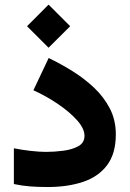

<svg xmlns="http://www.w3.org/2000/svg" viewBox="-20 -791 548 811"><path d="M185.1 -771.5 276.4 -680.2 185.1 -589.4 94.2 -680.2ZM173.8 -149.4Q209.5 -149.4 247.3 -154.3Q285.2 -159.2 311 -173.6Q336.9 -188 336.9 -217.3Q336.9 -248 305.4 -283.2Q273.9 -318.4 224.6 -351.8Q175.3 -385.3 121.1 -409.7L185.5 -545.9Q235.4 -522 285.4 -491Q335.4 -460 377.2 -420.7Q418.9 -381.3 444.1 -332.5Q469.2 -283.7 469.2 -223.6Q469.2 -142.1 432.4 -93.3Q395.5 -44.4 330.6 -22.7Q265.6 -1 181.2 -1Q140.6 -1 106.2 -3.7Q71.8 -6.3 38.6 -13.7V-164.6Q70.3 -158.2 108.4 -153.8Q146.5 -149.4 173.8 -149.4Z"/></svg>

Font: Vazirmatn FD NL Black
Style: Regular
Weight: 900
Designer: Saber Rastikerdar
Foundry: Saber Rastikerdar
Version: Version 33.003